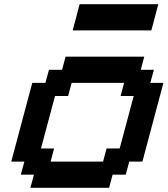

<svg xmlns="http://www.w3.org/2000/svg" viewBox="-20 -895 799 915"><path d="M125 0H500L516.6 -62.5H579.1L596.2 -125H658.7Q675.3 -187.5 708.7 -312.5Q742.2 -437.5 758.8 -500H696.3L713.4 -562.5H650.9L667.5 -625H292.5L275.9 -562.5H213.4L196.3 -500H133.8Q117.2 -437.5 83.7 -312.5Q50.3 -187.5 33.7 -125H96.2L79.1 -62.5H141.6ZM471.2 -125H221.2L237.8 -187.5H175.3Q186.5 -229 208.7 -312.3Q231 -395.5 242.2 -437.5H304.7L321.3 -500H571.3L554.7 -437.5H617.2Q606 -396 583.7 -312.5Q561.5 -229 550.3 -187.5H487.8ZM326.2 -750H701.2Q707 -771 718 -812.5Q729 -854 734.4 -875H359.4Q354 -854 343 -812.5Q332 -771 326.2 -750Z"/></svg>

Font: Faithful 32x
Style: Oblique
Weight: 400
Foundry: Faithful Resource Pack
Version: Version 1.0; January 27, 2023